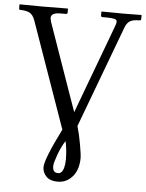

<svg xmlns="http://www.w3.org/2000/svg" viewBox="-59 -693 734 967"><g transform="rotate(5 308.5 -209.5)"><path d="M291 20C297.5 48 300.8 79.3 300.8 113.8C300.8 120.3 300.4 127 299.6 134C298.7 141 297.3 148.5 295.2 156.5C293.1 164.5 289.6 171.1 284.9 176.3C280.2 181.5 274.6 184.1 268.1 184.1C258.6 184.1 251.6 181.6 247.1 176.5C242.5 171.5 240.2 162.6 240.2 149.9C240.2 140.1 245.4 121.1 255.6 92.8C265.9 64.5 277.7 40.2 291 20ZM487.8 -574.2 353 -212.9 321.8 -128.9 291 -215.8 166 -571.8C163.4 -582.2 162.1 -588.9 162.1 -591.8C162.1 -609.4 178.1 -618.2 210 -618.2H236.8C242.4 -618.2 245.1 -620.8 245.1 -626V-645L243.2 -646L119.1 -645C93.1 -645 54 -645.3 2 -646L0 -645V-626C0 -620.8 2.6 -618.2 7.8 -618.2C26.7 -618.2 42 -615.1 53.7 -608.9C65.4 -602.7 74.5 -590.3 81.1 -571.8L270 -36.1C217.9 68 191.9 133.5 191.9 160.2C191.9 178.4 198.4 194.1 211.4 207.3C224.4 220.5 243.7 227.1 269 227.1C291.5 227.1 311 220.7 327.4 208C343.8 195.3 355.7 179.5 363 160.6C370.4 141.8 374 121.3 374 99.1C374 87.4 371.1 64.9 365.2 31.5C359.4 -1.9 352.4 -32.7 344.2 -61L536.1 -574.2C542.6 -591.5 551.1 -603.1 561.5 -609.1C571.9 -615.2 587.7 -618.2 608.9 -618.2C614.4 -618.2 617.2 -620.8 617.2 -626V-645L615.2 -646L527.8 -645C501.8 -645 464.5 -645.3 416 -646L414.1 -645V-626C414.1 -620.8 416.7 -618.2 421.9 -618.2H439.9C459.1 -618.2 473.1 -617.1 481.9 -615C490.7 -612.9 495.1 -608.2 495.1 -601.1C495.1 -595.5 492.7 -586.6 487.8 -574.2Z"/></g></svg>

Font: Linux Biolinum G
Style: Bold
Weight: 700
Designer: Philipp H. Poll
Foundry: Philipp H. Poll
Version: Version 1.1.0